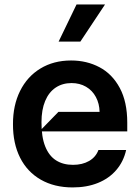

<svg xmlns="http://www.w3.org/2000/svg" viewBox="-20 -821 622 852"><path d="M302.6 10.7Q220.9 10.7 160.9 -23.8Q100.9 -58.2 69.1 -121.4Q37.3 -184.7 37.6 -269.9Q37.3 -353.3 69.1 -417.4Q100.9 -481.5 159.4 -517Q218 -552.6 295.5 -552.6Q365.1 -552.6 421.5 -522.7Q478 -492.9 511.4 -430.9Q544.7 -369 544.7 -277V-237.9H154.8L239.3 -324.6H421.9Q421.2 -361.2 405.5 -390.4Q389.9 -419.7 361.7 -436.1Q333.5 -452.4 297.6 -452.4Q257.1 -452.4 226.9 -432.2Q196.7 -411.9 180.4 -372.9Q164.1 -333.8 164.1 -279.1Q163.7 -213.4 180.6 -171.3Q197.4 -129.3 228.7 -109.4Q259.9 -89.5 304 -89.5Q345.5 -89.5 375.4 -106.7Q405.2 -123.9 416.9 -155.5H539.8Q528.1 -103.7 495.9 -66.4Q463.8 -29.1 414.6 -9.2Q365.4 10.7 302.6 10.7ZM240.1 -636.4 319.6 -801.1H446L336.6 -636.4Z"/></svg>

Font: Riot Sans
Style: Regular
Weight: 400
Designer: Rasmus Andersson
Foundry: rsms
Version: Version 3.005